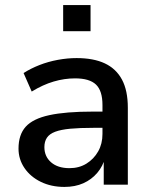

<svg xmlns="http://www.w3.org/2000/svg" viewBox="-20 -728 595 757"><path d="M234 9Q182 9 141 -11Q100 -31 76.5 -65.5Q53 -100 53 -142Q53 -197 81.5 -228.5Q110 -260 174.5 -274Q239 -288 346 -288H399V-224H348Q294 -224 257 -220.5Q220 -217 197.5 -208.5Q175 -200 165 -185Q155 -170 155 -148Q155 -111 181.5 -88Q208 -65 254 -65Q292 -65 321 -83Q350 -101 367 -131Q384 -161 384 -200V-314Q384 -370 358.5 -394.5Q333 -419 276 -419Q234 -419 191.5 -406.5Q149 -394 105 -367L73 -440Q101 -458 135.5 -471.5Q170 -485 208 -492Q246 -499 282 -499Q349 -499 393.5 -478Q438 -457 461 -414Q484 -371 484 -303V0H389V-108H395Q386 -73 363.5 -46.5Q341 -20 308.5 -5.5Q276 9 234 9ZM229 -605V-708H337V-605Z"/></svg>

Font: Nunito Sans 11pt SemiBold
Style: Regular
Weight: 600
Version: Version 3.101;gftools[0.9.27]